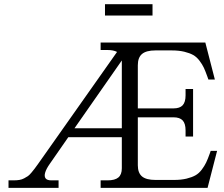

<svg xmlns="http://www.w3.org/2000/svg" viewBox="-20 -905 1081 925"><path d="M220.2 -116.2Q202.6 -91.3 197.5 -73.2Q192.4 -55.2 199.7 -45.7Q207 -36.1 227.1 -36.1H262.2V0H21V-36.1H45.9Q61 -36.1 73.2 -38.1Q85.4 -40 96.4 -45.9Q107.4 -51.8 114.5 -56.6Q121.6 -61.5 131.6 -73.5Q141.6 -85.4 146.7 -92.3Q151.9 -99.1 164.1 -116.2L543.9 -654.8Q526.4 -664.1 498 -664.1H464.8V-700.2H969.2L1015.1 -522H983.9L979 -536.1Q969.7 -562 962.2 -578.4Q954.6 -594.7 941.2 -612.5Q927.7 -630.4 910.9 -639.9Q894 -649.4 867.9 -655.8Q841.8 -662.1 807.1 -662.1H729Q684.6 -662.1 664.3 -645Q644 -627.9 644 -590.8V-382.8H815.9Q846.2 -382.8 860.1 -397.9Q874 -413.1 874 -445.8V-476.1H910.2V-247.1H874V-276.9Q874 -309.6 860.1 -324.7Q846.2 -339.8 815.9 -339.8H644V-108.9Q644 -71.8 664.3 -54.9Q684.6 -38.1 729 -38.1H817.9Q852.5 -38.1 878.7 -44.4Q904.8 -50.8 921.6 -60.3Q938.5 -69.8 951.9 -87.6Q965.3 -105.5 973.1 -121.8Q981 -138.2 990.2 -164.1L995.1 -178.2H1025.9L980 0H464.8V-36.1H498Q533.7 -36.1 550.3 -50Q566.9 -64 566.9 -94.2V-244.1H309.1ZM338.9 -287.1H566.9V-606V-613.8ZM485.8 -830.1V-884.8H714.8V-830.1Z"/></svg>

Font: LT Superior Serif
Style: Regular
Weight: 400
Designer: Daniel Lyons
Foundry: LyonsType
Version: Version 2.120;FEAKit 1.0